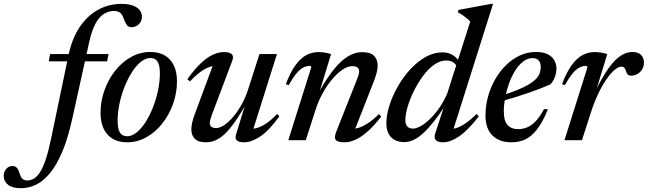

<svg xmlns="http://www.w3.org/2000/svg" viewBox="-202 -742 3428 1016"><path d="M56 -417.5 63 -456H372.5L365 -417.5ZM181 -116.5Q158.5 -13 128.8 58Q99 129 64 172.2Q29 215.5 -10.2 234.8Q-49.5 254 -91.5 254Q-137 254 -159.8 235.5Q-182.5 217 -182.5 188Q-182.5 167.5 -169.2 152Q-156 136.5 -135.5 136.5Q-121 136.5 -112.2 146.8Q-103.5 157 -97.5 177.5Q-91.5 198 -81.5 205.5Q-71.5 213 -58.5 213Q-39.5 213 -22.8 203.2Q-6 193.5 9.8 169.2Q25.5 145 40 101.8Q54.5 58.5 68.5 -9L160.5 -450Q179 -538 219.5 -598.5Q260 -659 317 -690.2Q374 -721.5 441 -721.5Q477.5 -721.5 501.5 -712.5Q525.5 -703.5 537.2 -688.2Q549 -673 549 -653.5Q549 -629.5 532.8 -613.8Q516.5 -598 491.5 -598Q476.5 -598 467.5 -612.2Q458.5 -626.5 451.5 -646Q445.5 -665.5 433.2 -674.8Q421 -684 402 -684Q371.5 -684 346.2 -667.2Q321 -650.5 302.2 -614.8Q283.5 -579 270.5 -521.5Z M593.5 -467Q639 -467 670.2 -448.5Q701.5 -430 718 -395.5Q734.5 -361 734.5 -312.5Q734.5 -250 713.8 -192.2Q693 -134.5 656.8 -88.5Q620.5 -42.5 572.8 -15.8Q525 11 471 11Q426 11 394.5 -7.5Q363 -26 346.5 -60.8Q330 -95.5 330 -143.5Q330 -206 350.5 -263.8Q371 -321.5 407.2 -367.5Q443.5 -413.5 491.2 -440.2Q539 -467 593.5 -467ZM470.5 -21Q495.5 -21 520.8 -41Q546 -61 568 -95.5Q590 -130 607 -173Q624 -216 634 -262.8Q644 -309.5 644 -353.5Q644 -396 632 -415.5Q620 -435 594 -435Q568.5 -435 543.5 -415Q518.5 -395 496.5 -360.5Q474.5 -326 457.2 -283Q440 -240 430.2 -193.2Q420.5 -146.5 420.5 -102.5Q420.5 -60.5 432.5 -40.8Q444.5 -21 470.5 -21Z M1046.5 -28.5 1100 -204 1105.5 -201.5Q1070.5 -139 1041.5 -97.8Q1012.5 -56.5 987 -32.8Q961.5 -9 937.2 1Q913 11 888 11Q846 11 828.2 -8Q810.5 -27 810.5 -57.5Q810.5 -73.5 815.2 -94.2Q820 -115 829 -139L932.5 -417.5L949 -393Q931 -395.5 908.5 -388.2Q886 -381 859.8 -362.2Q833.5 -343.5 803 -311L789.5 -323Q827.5 -376 861 -407.5Q894.5 -439 925.2 -452.8Q956 -466.5 984 -466.5Q1013 -466.5 1024.5 -455.2Q1036 -444 1027 -420.5L919 -134Q914 -119.5 911 -109Q908 -98.5 908 -90.5Q908 -77.5 916.5 -71Q925 -64.5 942 -64.5Q961.5 -64.5 985.2 -80.5Q1009 -96.5 1033 -125Q1057 -153.5 1077.8 -191.2Q1098.5 -229 1112 -272L1171 -456H1263.5L1132.5 -40.5L1122.5 -61Q1139.5 -59 1161.8 -66Q1184 -73 1210 -91Q1236 -109 1264.5 -139L1276.5 -126.5Q1221 -50 1174.5 -19.5Q1128 11 1090 11Q1062 11 1051.5 1.2Q1041 -8.5 1046.5 -28.5Z M1325.5 -291 1310.5 -297Q1335.5 -362 1363 -399Q1390.5 -436 1420.5 -451.2Q1450.5 -466.5 1483.5 -466.5Q1496 -466.5 1506.8 -465.2Q1517.5 -464 1528 -461.8Q1538.5 -459.5 1550 -456L1485 -244L1480.5 -245.5Q1511.5 -301.5 1540.8 -343Q1570 -384.5 1598.5 -411.8Q1627 -439 1655.8 -452.5Q1684.5 -466 1713.5 -466Q1759.5 -466 1778 -446Q1796.5 -426 1796.5 -395.5Q1796.5 -378.5 1791.2 -357.5Q1786 -336.5 1773.5 -304.5L1669 -38.5L1659 -60.5Q1677 -59.5 1699 -66.8Q1721 -74 1747.2 -91.5Q1773.5 -109 1803 -138L1815.5 -125.5Q1777 -75.5 1742.5 -45.5Q1708 -15.5 1678.2 -2.2Q1648.5 11 1621.5 11Q1585.5 11 1575.2 -1.2Q1565 -13.5 1577 -44L1682.5 -310.5Q1691 -331 1694.8 -343Q1698.5 -355 1698.5 -363.5Q1698.5 -377 1690 -384.5Q1681.5 -392 1661.5 -392Q1637.5 -392 1609.8 -373Q1582 -354 1554.8 -321.5Q1527.5 -289 1504.8 -247.5Q1482 -206 1468 -161.5L1416 0H1323.5L1445 -385.5Q1445 -389 1443.2 -391.2Q1441.5 -393.5 1437 -393.5Q1421 -393.5 1404 -385.2Q1387 -377 1368 -355Q1349 -333 1325.5 -291Z M2221.5 -377Q2214 -399 2198.8 -410.5Q2183.5 -422 2160.5 -422Q2126.5 -422 2094.5 -399Q2062.5 -376 2035.2 -338.5Q2008 -301 1987 -258.2Q1966 -215.5 1954.5 -175.2Q1943 -135 1943 -106.5Q1943 -82.5 1954 -72Q1965 -61.5 1983.5 -61.5Q1996.5 -61.5 2013.8 -69.2Q2031 -77 2050.5 -92.2Q2070 -107.5 2090.2 -129.8Q2110.5 -152 2129.2 -180.8Q2148 -209.5 2163.5 -244L2286.5 -628.5Q2277.5 -637.5 2267.5 -645.8Q2257.5 -654 2246 -662Q2234.5 -670 2220.5 -677L2224 -689.5L2397 -721.5H2407L2191 -38L2175.5 -60.5Q2192.5 -58 2214.8 -65.2Q2237 -72.5 2263.5 -90.8Q2290 -109 2319.5 -139L2332 -126.5Q2274.5 -52.5 2228 -20.8Q2181.5 11 2142.5 11Q2115 11 2104.2 -0.8Q2093.5 -12.5 2101 -35.5L2155 -201H2165.5Q2124 -136.5 2090.5 -95Q2057 -53.5 2030.2 -30.8Q2003.5 -8 1980.5 1Q1957.5 10 1937 10Q1909 10 1887.8 -0.8Q1866.5 -11.5 1854.5 -33.8Q1842.5 -56 1842.5 -90Q1842.5 -133 1858.5 -183.5Q1874.5 -234 1902.8 -283.8Q1931 -333.5 1968.5 -374.5Q2006 -415.5 2049.5 -440.2Q2093 -465 2139.5 -465Q2171 -465 2194.8 -450Q2218.5 -435 2237 -403.5Z M2617.5 -434.5Q2589.5 -434.5 2565.8 -416Q2542 -397.5 2523.2 -367Q2504.5 -336.5 2491.2 -299.5Q2478 -262.5 2471 -224.5Q2464 -186.5 2464 -153.5Q2464 -102 2484 -80.2Q2504 -58.5 2539 -58.5Q2564 -58.5 2587 -67.8Q2610 -77 2632.2 -100Q2654.5 -123 2676.5 -164.5L2697.5 -164Q2669.5 -95.5 2640 -57.5Q2610.5 -19.5 2577.5 -4.2Q2544.5 11 2504 11Q2461 11 2430.2 -5.5Q2399.5 -22 2383.2 -53.2Q2367 -84.5 2367 -129Q2367 -181.5 2380.5 -231Q2394 -280.5 2418.8 -323.2Q2443.5 -366 2476.8 -398.2Q2510 -430.5 2549.8 -448.8Q2589.5 -467 2633.5 -467Q2672.5 -467 2696.5 -454.8Q2720.5 -442.5 2731.5 -422.5Q2742.5 -402.5 2742.5 -378.5Q2742.5 -356 2734 -333.8Q2725.5 -311.5 2710.5 -295.5Q2685.5 -284.5 2654.5 -272.5Q2623.5 -260.5 2589.2 -248.8Q2555 -237 2519.2 -226Q2483.5 -215 2448 -205.5L2450 -236Q2501 -251.5 2537.2 -266.5Q2573.5 -281.5 2597.5 -296Q2621.5 -310.5 2635 -325Q2648.5 -339.5 2654 -355Q2659.5 -370.5 2659.5 -387Q2659.5 -401.5 2654.8 -412Q2650 -422.5 2640.5 -428.5Q2631 -434.5 2617.5 -434.5Z M2906.5 -385.5Q2906.5 -389 2904.8 -391.2Q2903 -393.5 2898.5 -393.5Q2882.5 -393.5 2865.5 -385.2Q2848.5 -377 2829.5 -355Q2810.5 -333 2787 -291L2772 -297Q2797 -362 2824.5 -399Q2852 -436 2882 -451.2Q2912 -466.5 2945 -466.5Q2957.5 -466.5 2968.2 -465.2Q2979 -464 2989.5 -461.8Q3000 -459.5 3011.5 -456L2948.5 -250.5L2946 -254.5Q2984.5 -334 3018 -380.5Q3051.5 -427 3082.5 -447Q3113.5 -467 3143.5 -467Q3175 -467 3190.2 -451.5Q3205.5 -436 3205.5 -411Q3205.5 -390.5 3195.8 -374.8Q3186 -359 3170.5 -350.2Q3155 -341.5 3136.5 -341.5Q3126.5 -341.5 3120.5 -347.2Q3114.5 -353 3110.5 -365.5Q3106.5 -379 3101 -384.2Q3095.5 -389.5 3087 -389.5Q3074 -389.5 3057.8 -378Q3041.5 -366.5 3023.8 -344.8Q3006 -323 2988 -292.5Q2970 -262 2953.5 -224Q2937 -186 2923 -141.5L2877.5 0H2785Z"/></svg>

Font: Newsreader 36pt Medium
Style: Italic
Weight: 500
Italic angle: -17°
Designer: Hugues Gentile
Foundry: Production Type
Version: Version 1.003